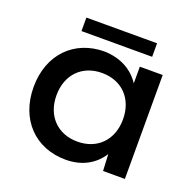

<svg xmlns="http://www.w3.org/2000/svg" viewBox="-115 -742 870 868"><g transform="rotate(20 320.0 -308.0)"><path d="M465 0H570V-500H460V-420C424 -474 367 -507 288 -510C141 -510 40 -406 40 -250C40 -94 141 10 288 10C368 10 426 -25 461 -80ZM310 -85C214 -85 150 -151 150 -250C150 -349 214 -415 310 -415C406 -415 470 -349 470 -250C470 -151 406 -85 310 -85ZM157 -561H497V-626H157Z"/></g></svg>

Font: Goli Medium
Style: Regular
Weight: 500
Designer: jaikishan Patel
Foundry: MagicType
Version: Version 1.000;Glyphs 3.2 (3242)